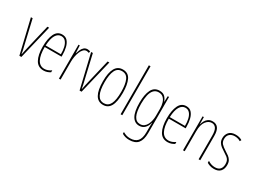

<svg xmlns="http://www.w3.org/2000/svg" viewBox="-55 -1550 3431 2582"><g transform="rotate(30 1660.0 -259.0)"><path d="M130 0 5 -527H32L119 -152Q126 -124 132.5 -95.5Q139 -67 144 -35H147Q153 -66 159 -95Q165 -124 172 -152L261 -527H288L161 0Z M488 -537Q541 -537 571 -503Q601 -469 614 -415Q627 -361 627 -301V-273H366Q365 -148 400.5 -81.5Q436 -15 507 -15Q559 -15 611 -52V-22Q590 -8 564 1Q538 10 507 10Q421 10 380.5 -63.5Q340 -137 340 -264Q340 -388 376 -462.5Q412 -537 488 -537ZM488 -512Q436 -512 404 -459Q372 -406 367 -297H603Q604 -356 592.5 -404.5Q581 -453 555.5 -482.5Q530 -512 488 -512Z M881 -535Q891 -535 903.5 -532.5Q916 -530 926 -524L918 -500Q912 -503 902 -506Q892 -509 881 -509Q854 -509 833 -487.5Q812 -466 798 -431.5Q784 -397 777 -356.5Q770 -316 770 -277V0H744V-527H764L769 -409H771Q779 -436 791.5 -465Q804 -494 826 -514.5Q848 -535 881 -535Z M1065 0 940 -527H967L1054 -152Q1061 -124 1067.5 -95.5Q1074 -67 1079 -35H1082Q1088 -66 1094 -95Q1100 -124 1107 -152L1196 -527H1223L1096 0Z M1585 -264Q1585 -124 1547 -57Q1509 10 1432 10Q1274 10 1274 -266Q1274 -400 1312.5 -468.5Q1351 -537 1430 -537Q1515 -537 1550 -464Q1585 -391 1585 -264ZM1300 -266Q1300 -143 1332 -79Q1364 -15 1431 -15Q1497 -15 1528 -76Q1559 -137 1559 -265Q1559 -380 1530.5 -446Q1502 -512 1430 -512Q1361 -512 1330.5 -448.5Q1300 -385 1300 -266Z M1728 0H1702V-760H1728Z M2000 -537Q2056 -537 2084.5 -507Q2113 -477 2124 -440H2127L2130 -527H2150V35Q2150 138 2107.5 190Q2065 242 1973 242Q1910 242 1860 212V184Q1887 200 1913 208.5Q1939 217 1973 217Q2048 217 2086 174Q2124 131 2124 35V-12Q2124 -35 2124.5 -57.5Q2125 -80 2127 -111H2124Q2113 -60 2079.5 -25Q2046 10 1993 10Q1922 10 1883 -56.5Q1844 -123 1844 -262Q1844 -390 1881 -463.5Q1918 -537 2000 -537ZM2000 -512Q1953 -512 1924 -480.5Q1895 -449 1882.5 -393Q1870 -337 1870 -262Q1870 -135 1901 -75Q1932 -15 1993 -15Q2029 -15 2054 -33.5Q2079 -52 2094.5 -82.5Q2110 -113 2117 -149Q2124 -185 2124 -221V-329Q2124 -378 2111.5 -419.5Q2099 -461 2072 -486.5Q2045 -512 2000 -512Z M2415 -537Q2468 -537 2498 -503Q2528 -469 2541 -415Q2554 -361 2554 -301V-273H2293Q2292 -148 2327.5 -81.5Q2363 -15 2434 -15Q2486 -15 2538 -52V-22Q2517 -8 2491 1Q2465 10 2434 10Q2348 10 2307.5 -63.5Q2267 -137 2267 -264Q2267 -388 2303 -462.5Q2339 -537 2415 -537ZM2415 -512Q2363 -512 2331 -459Q2299 -406 2294 -297H2530Q2531 -356 2519.5 -404.5Q2508 -453 2482.5 -482.5Q2457 -512 2415 -512Z M2825 -537Q2880 -537 2909.5 -498.5Q2939 -460 2939 -375V0H2913V-365Q2913 -445 2889.5 -479Q2866 -513 2825 -513Q2773 -513 2735 -462.5Q2697 -412 2697 -311V0H2671V-527H2691L2692 -415H2694Q2701 -445 2716.5 -473Q2732 -501 2758.5 -519Q2785 -537 2825 -537Z M3286 -123Q3286 -63 3253.5 -26.5Q3221 10 3155 10Q3118 10 3089.5 0Q3061 -10 3044 -21V-52Q3066 -36 3095 -26Q3124 -16 3155 -16Q3208 -16 3233.5 -44.5Q3259 -73 3259 -125Q3259 -160 3248 -181.5Q3237 -203 3216 -219.5Q3195 -236 3165 -254Q3131 -275 3104.5 -295.5Q3078 -316 3062.5 -342.5Q3047 -369 3047 -408Q3047 -461 3080 -499Q3113 -537 3183 -537Q3242 -537 3283 -510L3270 -487Q3254 -499 3230 -505.5Q3206 -512 3182 -512Q3133 -512 3103 -485Q3073 -458 3073 -407Q3073 -364 3097.5 -337Q3122 -310 3170 -280Q3203 -260 3229 -240.5Q3255 -221 3270.5 -194Q3286 -167 3286 -123Z"/></g></svg>

Font: Noto Sans ExtraCondensed Thin
Style: Regular
Weight: 100
Width: 2
Designer: Monotype Design Team
Foundry: Monotype Imaging Inc.
Version: Version 2.013; ttfautohint (v1.8.4.7-5d5b)